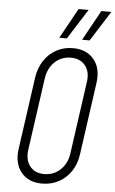

<svg xmlns="http://www.w3.org/2000/svg" viewBox="-65 -1033 654 1091"><g transform="rotate(5 262.5 -487.0)"><path d="M217 16Q139 16 97.8 -35Q56.5 -86 68 -169L126 -581Q134 -636.5 161.8 -678.2Q189.5 -720 232 -743Q274.5 -766 326 -766Q404 -766 445.8 -715.2Q487.5 -664.5 476 -581L418 -169Q410.5 -113.5 382.8 -71.8Q355 -30 312.2 -7Q269.5 16 217 16ZM225 -39Q278.5 -39 316.8 -74.8Q355 -110.5 363 -169L421 -581Q429.5 -639.5 401 -675.2Q372.5 -711 319 -711Q265 -711 227.2 -675.2Q189.5 -639.5 181 -581L123 -169Q115 -110.5 143 -74.8Q171 -39 225 -39ZM243 -818 338 -990H395L286 -818ZM373 -818 468 -990H525L416 -818Z"/></g></svg>

Font: Mohave Light Light
Style: Italic
Weight: 300
Italic angle: -8°
Version: Version 2.003